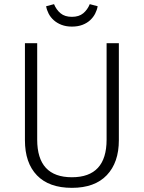

<svg xmlns="http://www.w3.org/2000/svg" viewBox="-20 -893 692 924"><path d="M159 -685V-221Q159 -40 326 -40Q493 -40 493 -221V-685H552V-218Q552 -111 494 -50Q436 11 326 11Q216 11 158 -49Q100 -109 100 -218V-685ZM326 -765Q298 -765 276 -773.5Q254 -782 238.5 -796Q223 -810 214 -827.5Q205 -845 202 -863L240 -873Q251 -846 271.5 -829Q292 -812 326 -812Q360 -812 380.5 -829Q401 -846 412 -873L450 -863Q447 -845 438 -827.5Q429 -810 414 -796Q399 -782 377 -773.5Q355 -765 326 -765Z"/></svg>

Font: Jldddboxgfspflltxgxzjzlszac
Style: Regular
Weight: 300
Designer: Carrois Corporate & Edenspiekermann
Foundry: Carrois Corporate GbR & Edenspiekermann AG
Version: Version 2.001